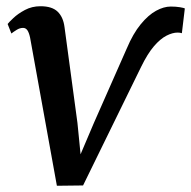

<svg xmlns="http://www.w3.org/2000/svg" viewBox="-20 -587 613 616"><path d="M386.5 -431Q407 -479.5 431.5 -509.2Q456 -539 480.8 -552.5Q505.5 -566 528 -566Q544.5 -566 557.5 -563.8Q570.5 -561.5 573 -560L563.5 -480.5Q560.5 -481.5 557 -482Q553.5 -482.5 550 -482.5Q533.5 -482.5 514 -472.5Q494.5 -462.5 474 -438.8Q453.5 -415 432.5 -372L246.5 8L162.5 9L76.5 -466.5Q73 -482.5 67.8 -490Q62.5 -497.5 54 -497.5Q43.5 -497.5 33.5 -491.2Q23.5 -485 16.5 -479.5L4.5 -510Q8 -515 22.8 -529Q37.5 -543 60 -555Q82.5 -567 110 -567Q147 -567 165 -549.5Q183 -532 187 -500L228.5 -192.5L238.5 -92L281 -192Z"/></svg>

Font: Merriweather 20pt Medium
Style: Italic
Weight: 500
Italic angle: -7.8°
Version: Version 2.101